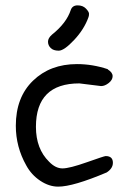

<svg xmlns="http://www.w3.org/2000/svg" viewBox="-20 -697 490 716"><path d="M244 -660Q250 -677 269.5 -677Q289 -677 300.5 -665Q312 -653 312 -645.5Q312 -638 310 -633Q294 -588 256.5 -548Q219 -508 199 -508Q179 -508 169 -518Q159 -528 159 -541.5Q159 -555 174 -568Q228 -611 244 -660ZM357 -376 276 -386Q114 -386 114 -224Q114 -142 163 -94Q187 -69 213 -69Q239 -69 304 -92Q369 -115 374 -115Q401 -115 401 -90Q401 -69 378 -54Q253 -1 197 -1Q163 -1 130 -23Q97 -45 78 -80Q39 -149 39 -228Q39 -334 103 -396Q167 -458 267 -458Q325 -458 382 -439V-438Q400 -427 400 -413Q400 -399 385.5 -387.5Q371 -376 357 -376Z"/></svg>

Font: Patrick Hand SC
Style: Regular
Weight: 400
Designer: Patrick Wagesreiter
Foundry: Patrick Wagesreiter
Version: Version 1.003;PS 001.003;hotconv 1.0.70;makeotf.lib2.5.58329